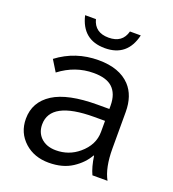

<svg xmlns="http://www.w3.org/2000/svg" viewBox="-147 -897 945 1051"><g transform="rotate(20 325.0 -371.5)"><path d="M492.2 -785.2Q460.9 -652.3 330.1 -652.3Q198.7 -652.3 168 -785.2H231Q249.5 -713.4 330.1 -713.4Q410.6 -713.4 429.2 -785.2ZM468.3 -348.1V-367.2Q468.3 -437.5 429.7 -472.2Q394.5 -503.9 321.3 -503.9Q213.9 -503.9 124 -435.1L84 -500Q188.5 -579.1 322.8 -579.1Q444.8 -579.1 506.8 -513.2Q558.1 -458.5 558.1 -362.8V-150.9Q558.1 -38.6 593.3 24.9H505.4Q486.3 -15.6 477.1 -79.1H474.1Q446.3 -29.3 392.1 5.9Q336.9 42 255.9 42Q171.4 42 115.7 -7.8Q57.1 -60.5 57.1 -142.1Q57.1 -239.7 142.6 -294.4Q227.1 -348.1 399.9 -348.1ZM468.3 -278.8H405.3Q151.4 -278.8 151.4 -143.1Q151.4 -99.1 178.7 -69.8Q211.9 -35.2 270 -35.2Q345.2 -35.2 401.9 -83Q468.3 -138.7 468.3 -214.8Z"/></g></svg>

Font: BIZ UDPGothic
Style: Regular
Weight: 400
Designer: TypeBank Co., Ltd.
Foundry: Morisawa Inc.
Version: Version 1.051